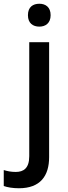

<svg xmlns="http://www.w3.org/2000/svg" viewBox="-74 -764 364 1024"><path d="M75 -683C75 -640 102 -622 136 -622C168 -622 196 -640 196 -683C196 -727 168 -744 136 -744C102 -744 75 -727 75 -683ZM27 240C141 240 188 174 188 74V-539H82V69C82 134 51 153 10 153C-15 153 -34 149 -54 143V228C-35 235 -6 240 27 240Z"/></svg>

Font: Noto Sans Cherokee Medium
Style: Regular
Weight: 500
Designer: Monotype Design Team
Foundry: Monotype Imaging Inc.
Version: Version 2.001